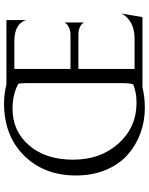

<svg xmlns="http://www.w3.org/2000/svg" viewBox="89 -830 752 971"><g transform="rotate(-90 465.5 -344.0)"><path d="M865 0H509Q461 12 406 12Q339 12 278.5 -10Q218 -32 169.5 -74.5Q121 -117 92.5 -184.5Q64 -252 64 -336Q64 -497 164.5 -598.5Q265 -700 428 -700Q478 -700 524 -688H850V-588Q832 -648 742 -648H603V-364H775Q795 -364 810.5 -371Q826 -378 832 -386L838 -393V-296Q820 -324 776 -324H603V-40H759Q804 -40 836.5 -58.5Q869 -77 883 -106ZM525 -47Q531 -66 531 -100V-591Q531 -613 528 -628Q473 -657 402 -657Q288 -657 216 -573Q144 -489 144 -351Q144 -212 226 -121Q308 -30 432 -30Q485 -30 525 -47Z"/></g></svg>

Font: Bellefair
Style: Regular
Weight: 400
Designer: Nick Shinn, Liron Lavi Turkenic
Foundry: Shinntype
Version: Version 1.003;PS 001.003;hotconv 1.0.88;makeotf.lib2.5.64775